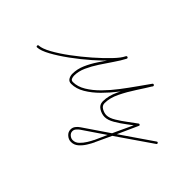

<svg xmlns="http://www.w3.org/2000/svg" viewBox="-93 -487 913 913"><g transform="rotate(45 363.0 -30.5)"><path d="M-4 -2Q-4 -8 2 -8Q23 -9 59.5 -29Q96 -49 138.5 -80.5Q181 -112 221 -147Q261 -182 291 -213.5Q321 -245 330 -265Q333 -270 338 -268Q344 -265 341 -259Q328 -234 308 -205Q288 -176 268 -145.5Q248 -115 234.5 -85Q221 -55 221 -26Q221 -17 224.5 -8.5Q228 0 239 0Q270 0 301.5 -19Q333 -38 363 -68.5Q393 -99 420 -134.5Q447 -170 470.5 -203.5Q494 -237 512 -262Q516 -266 520 -263Q525 -260 522 -255Q504 -225 479 -187Q454 -149 435 -110Q416 -71 416 -36Q416 -19 432 -10Q448 -1 463 -1Q482 -1 507.5 -16.5Q533 -32 558 -51Q583 -70 600 -82Q603 -84 607 -81Q610 -79 608 -75Q585 -24 562 27Q539 78 515 128Q515 128 515 129Q515 129 515 129Q508 144 496.5 162.5Q485 181 469.5 194.5Q454 208 434 208Q433 208 433 208Q433 208 433 208Q433 208 433 208Q417 208 403.5 196Q390 184 390 167Q390 154 398 143.5Q406 133 417 126Q417 126 417 126Q417 126 417 126Q417 126 417 126Q417 126 417 126Q493 74 569 22.5Q645 -29 721 -82Q726 -85 729 -80Q732 -75 727 -72Q652 -20 576 32Q500 84 423 136Q423 136 423 136Q423 136 423 136Q423 136 423 136Q423 136 423 136Q416 141 409 149Q402 157 402 167Q402 179 412 187.5Q422 196 433 196Q433 196 433 196Q433 196 433 196Q434 196 434 196Q451 196 464.5 183Q478 170 488.5 153Q499 136 505 123Q505 123 505 123Q505 124 505 124Q528 73 551 22Q574 -29 598 -79Q599 -84 605 -79Q610 -75 606 -72Q588 -59 562.5 -39.5Q537 -20 510.5 -4.5Q484 11 463 11Q443 11 423.5 -1Q404 -13 404 -36Q404 -73 423 -113Q442 -153 467.5 -191.5Q493 -230 512 -261Q515 -266 520 -262Q525 -259 522 -254Q503 -229 479 -194.5Q455 -160 427 -124Q399 -88 368.5 -57.5Q338 -27 305 -7.5Q272 12 239 12Q223 12 216 0Q209 -12 209 -26Q209 -58 222.5 -89Q236 -120 256 -150Q276 -180 296 -209Q316 -238 330 -265Q333 -270 338 -268Q344 -265 341 -260Q331 -239 300.5 -206.5Q270 -174 229 -138Q188 -102 144 -70Q100 -38 62.5 -17.5Q25 3 2 4Q-4 4 -4 -2Z"/></g></svg>

Font: FRB American Cursive Guidelines Arrows Thin
Style: Italic
Weight: 100
Italic angle: -25°
Version: Version 2.0;Modular Font Editor K font №1